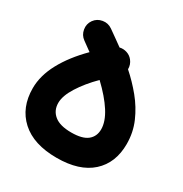

<svg xmlns="http://www.w3.org/2000/svg" viewBox="-168 -780 926 974"><g transform="rotate(30 295.5 -293.0)"><path d="M299.3 66.9Q164.1 66.9 91.1 0.5Q18.1 -65.9 18.1 -179.2Q18.1 -252.4 59.1 -328.6Q100.1 -404.8 176.3 -481Q151.4 -499.5 124 -519Q99.6 -536.6 94.5 -566.9Q89.4 -597.2 106.9 -622.1Q124.5 -646.5 154.8 -651.6Q185.1 -656.7 210 -639.2Q228.5 -626 250.7 -610.4Q272.9 -594.7 296.4 -577.6Q316.9 -582.5 337.6 -575.9Q358.4 -569.3 372.1 -552.2Q389.2 -530.8 388.7 -503.4Q437 -460.9 479 -409.7Q521 -358.4 546.9 -298.8Q572.8 -239.3 572.8 -171.4Q572.8 -60.5 502.2 3.2Q431.6 66.9 299.3 66.9ZM167.5 -179.2Q167.5 -134.8 200 -108.2Q232.4 -81.5 299.3 -81.5Q363.8 -81.5 393.6 -105.5Q423.3 -129.4 423.3 -171.4Q423.3 -216.3 388.9 -270.3Q354.5 -324.2 291 -384.3Q235.8 -329.1 201.7 -274.9Q167.5 -220.7 167.5 -179.2Z"/></g></svg>

Font: Mikhak ExtraBold
Style: Regular
Weight: 800
Designer: Amin Abedi
Version: Version 3.3